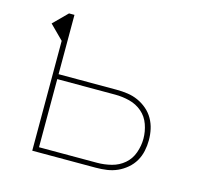

<svg xmlns="http://www.w3.org/2000/svg" viewBox="-83 -623 766 716"><g transform="rotate(15 300.0 -265.0)"><path d="M99 0V-424L46 -477L99 -530H120V-301H344Q366 -301 387 -298Q408 -295 427 -286.5Q446 -278 462.5 -264Q479 -250 489.5 -231.5Q500 -213 504.5 -192.5Q509 -172 509 -150Q509 -129 504.5 -108Q500 -87 489.5 -69Q479 -51 462.5 -37Q446 -23 427 -14.5Q408 -6 387 -3Q366 0 344 0ZM120 -19H344Q372 -19 399.5 -26Q427 -33 448 -51Q469 -69 478.5 -96Q488 -123 488 -150Q488 -178 478.5 -205Q469 -232 448 -250Q427 -268 399.5 -275Q372 -282 344 -282H120Z"/></g></svg>

Font: Iosevka Curly Thin Extended
Style: Regular
Weight: 100
Width: 7
Monospace: yes
Designer: Belleve Invis
Foundry: Belleve Invis
Version: Version 11.1.0; ttfautohint (v1.8.3)